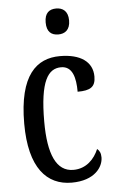

<svg xmlns="http://www.w3.org/2000/svg" viewBox="-54 -793 505 840"><g transform="rotate(-5 198.5 -372.5)"><path d="M225 -641C253 -641 277 -656 277 -698C277 -740 253 -755 225 -755C195 -755 174 -740 174 -698C174 -656 195 -641 225 -641ZM227 10C328 10 366 -47 366 -89C366 -108 360 -119 350 -127C332 -84 296 -45 239 -45C164 -45 130 -123 130 -266C130 -445 167 -497 224 -497C274 -497 287 -446 287 -384C343 -384 366 -398 366 -444C366 -509 313 -546 223 -546C121 -546 42 -479 42 -265C42 -70 118 10 227 10Z"/></g></svg>

Font: Noto Serif Sinhala ExtraCondensed
Style: Regular
Weight: 400
Width: 2
Designer: Jelle Bosma - Monotype Design Team
Foundry: Monotype Imaging Inc.
Version: Version 2.007